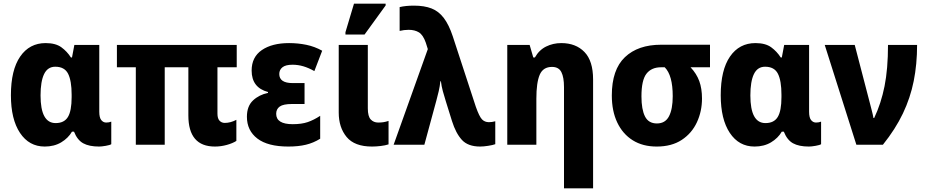

<svg xmlns="http://www.w3.org/2000/svg" viewBox="-20 -796 5095 1056"><path d="M226 10Q140 10 90 -65Q40 -140 40 -272Q40 -411 91 -485Q142 -559 231 -559Q286 -559 317.5 -536Q349 -513 370 -480H376L389 -549H526V-182Q526 -149 537 -135.5Q548 -122 564 -122Q580 -122 592 -127V-3Q585 2 562 6Q539 10 525 10Q470 10 437.5 -8Q405 -26 387 -72H376Q355 -36 316.5 -13Q278 10 226 10ZM286 -119Q333 -119 353.5 -152.5Q374 -186 374 -262V-275Q374 -352 354.5 -390.5Q335 -429 284 -429Q242 -429 222.5 -388.5Q203 -348 203 -271Q203 -119 286 -119Z M1162 10Q1016 10 1016 -161V-426H886V0H727V-426H623V-549H1282V-426H1176V-171Q1176 -144 1187.5 -132Q1199 -120 1216 -120Q1248 -120 1280 -137V-21Q1260 -8 1227.5 1Q1195 10 1162 10Z M1566 10Q1453 10 1395.5 -34Q1338 -78 1338 -154Q1338 -212 1371.5 -243.5Q1405 -275 1454 -285V-290Q1364 -314 1364 -408Q1364 -482 1420 -520.5Q1476 -559 1570 -559Q1619 -559 1665 -549.5Q1711 -540 1752 -517L1709 -405Q1677 -423 1648 -431.5Q1619 -440 1589 -440Q1551 -440 1533.5 -426Q1516 -412 1516 -389Q1516 -339 1590 -339H1655V-224H1586Q1538 -224 1518.5 -210Q1499 -196 1499 -170Q1499 -113 1590 -113Q1639 -113 1672.5 -124.5Q1706 -136 1741 -159V-33Q1704 -10 1662.5 0Q1621 10 1566 10Z M2026 10Q1930 10 1886.5 -42.5Q1843 -95 1843 -177V-549H2003V-200Q2003 -156 2019 -139Q2035 -122 2060 -122Q2076 -122 2089 -124Q2102 -126 2117 -131V-2Q2099 4 2073.5 7Q2048 10 2026 10ZM1880 -606V-619L1927 -776H2101V-766L1985 -606Z M2621 10Q2554 10 2520.5 -26.5Q2487 -63 2466 -130L2432 -239Q2423 -267 2415.5 -295Q2408 -323 2405 -349H2402Q2399 -320 2393 -294.5Q2387 -269 2380 -243L2314 0H2145L2333 -526L2322 -561Q2307 -604 2284 -618Q2261 -632 2228 -632Q2202 -632 2178 -626V-757Q2211 -765 2257 -765Q2314 -765 2353.5 -749.5Q2393 -734 2421 -697Q2449 -660 2470 -597L2597 -209Q2616 -155 2631 -139.5Q2646 -124 2669 -124Q2686 -124 2704 -129V-3Q2691 2 2665 6Q2639 10 2621 10Z M3082 240V-317Q3082 -371 3067.5 -399.5Q3053 -428 3016 -428Q2967 -428 2948.5 -385Q2930 -342 2930 -253V0H2770V-549H2893L2913 -480H2922Q2945 -521 2983.5 -540Q3022 -559 3067 -559Q3147 -559 3194.5 -510Q3242 -461 3242 -359V240Z M3592 10Q3515 10 3460 -24.5Q3405 -59 3375 -122Q3345 -185 3345 -271Q3345 -413 3417 -481.5Q3489 -550 3616 -550H3885V-426H3778Q3811 -391 3826 -350Q3841 -309 3841 -254Q3841 -184 3813 -123.5Q3785 -63 3729.5 -26.5Q3674 10 3592 10ZM3593 -117Q3639 -117 3659.5 -156.5Q3680 -196 3680 -267Q3680 -382 3636 -426H3616Q3563 -426 3535.5 -390.5Q3508 -355 3508 -266Q3508 -194 3527.5 -155.5Q3547 -117 3593 -117Z M4130 10Q4044 10 3994 -65Q3944 -140 3944 -272Q3944 -411 3995 -485Q4046 -559 4135 -559Q4190 -559 4221.5 -536Q4253 -513 4274 -480H4280L4293 -549H4430V-182Q4430 -149 4441 -135.5Q4452 -122 4468 -122Q4484 -122 4496 -127V-3Q4489 2 4466 6Q4443 10 4429 10Q4374 10 4341.5 -8Q4309 -26 4291 -72H4280Q4259 -36 4220.5 -13Q4182 10 4130 10ZM4190 -119Q4237 -119 4257.5 -152.5Q4278 -186 4278 -262V-275Q4278 -352 4258.5 -390.5Q4239 -429 4188 -429Q4146 -429 4126.5 -388.5Q4107 -348 4107 -271Q4107 -119 4190 -119Z M4690 0 4516 -549H4681L4763 -234Q4768 -214 4774.5 -189.5Q4781 -165 4784 -147H4788Q4826 -227 4845 -322Q4864 -417 4864 -549H5024Q5024 -443 5005.5 -350.5Q4987 -258 4946 -172Q4905 -86 4836 0Z"/></svg>

Font: Noto Sans SemiCondensed ExtraBold
Style: Regular
Weight: 800
Width: 4
Designer: Monotype Design Team
Foundry: Monotype Imaging Inc.
Version: Version 2.013; ttfautohint (v1.8.4.7-5d5b)